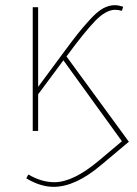

<svg xmlns="http://www.w3.org/2000/svg" viewBox="-20 -508 532 745"><path d="M107 0V-480H128V-171L222 -298Q262 -352 280.5 -375.5Q299 -399 328 -431Q357 -463 380 -475.5Q403 -488 426 -488Q438 -488 458 -482L453 -466Q438 -470 427 -470Q391 -470 349 -426.5Q307 -383 238 -289L480 42L374 131Q273 217 188 217Q137 217 82 184L90 169Q141 199 191 199Q264 199 364 115L453 40L226 -274L128 -142V0Z"/></svg>

Font: Cantarell Thin
Style: Regular
Weight: 100
Designer: Dave Crossland, Nikolaus Waxweiler, Florian Fecher, Jacques Le Bailly, Eben Sorkin, Alexei Vanyashin, Alexios Zavras, Em
Version: Version 0.303